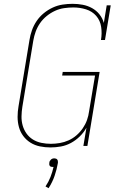

<svg xmlns="http://www.w3.org/2000/svg" viewBox="-20 -763 640 1004"><path d="M244 8Q216 8 189 2.5Q162 -3 139.5 -17Q117 -31 101.5 -52Q86 -73 79 -98.5Q72 -124 72 -152Q72 -180 77 -208L134 -553Q138 -579 147 -604.5Q156 -630 171.5 -653Q187 -676 209 -694Q231 -712 256 -723.5Q281 -735 307.5 -739Q334 -743 360 -743Q387 -743 413 -738Q439 -733 461.5 -720.5Q484 -708 500 -688Q516 -668 523 -643L538 -735H559L529 -554H508Q514 -588 509 -622Q504 -656 483 -680Q462 -704 430 -714Q398 -724 364 -724Q340 -724 315.5 -720.5Q291 -717 268 -706.5Q245 -696 224.5 -679.5Q204 -663 189.5 -642Q175 -621 166.5 -597.5Q158 -574 154 -550L97 -205Q93 -180 92.5 -155Q92 -130 98.5 -107Q105 -84 118.5 -65Q132 -46 152 -33.5Q172 -21 196.5 -16Q221 -11 246 -11Q246 -11 246 -11Q246 -11 246 -11Q269 -11 292.5 -15Q316 -19 338.5 -29Q361 -39 380 -55.5Q399 -72 413 -92.5Q427 -113 435 -135.5Q443 -158 446 -182L477 -368H305L308 -387H501L437 0H416L432 -95Q418 -70 397 -49.5Q376 -29 351 -15.5Q326 -2 298.5 3Q271 8 244 8ZM234 221 218 212Q234 188 244 162.5Q254 137 260 110Q259 110 258 110Q257 110 256 110Q252 110 247.5 109Q243 108 240.5 104.5Q238 101 237.5 96.5Q237 92 238 88Q238 83 240.5 79Q243 75 246.5 71.5Q250 68 254.5 66.5Q259 65 264 65Q268 65 272.5 66.5Q277 68 279.5 71.5Q282 75 282.5 79Q283 83 283 88Q277 123 265.5 156.5Q254 190 234 221Z"/></svg>

Font: Iosevka Slab Thin Extended
Style: Italic
Weight: 100
Width: 7
Italic angle: -9°
Monospace: yes
Designer: Belleve Invis
Foundry: Belleve Invis
Version: Version 11.1.0; ttfautohint (v1.8.3)